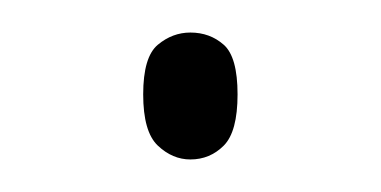

<svg xmlns="http://www.w3.org/2000/svg" viewBox="-20 -93 234 118"><path d="M97 5Q86 5 77 -3.5Q68 -12 68 -35Q68 -58 77 -65.5Q86 -73 97 -73Q109 -73 117.5 -65.5Q126 -58 126 -35Q126 -12 117.5 -3.5Q109 5 97 5Z"/></svg>

Font: Noto Serif Tibetan Thin
Style: Regular
Weight: 250
Version: Version 2.103